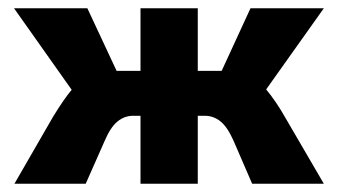

<svg xmlns="http://www.w3.org/2000/svg" viewBox="-20 -446 820 466"><path d="M671 -163 766 0H592L547 -104Q532 -138 515 -151.5Q498 -165 477 -165H460V0H321V-165H303Q282 -165 265 -151Q248 -137 234 -104L188 0H15L109 -163Q136 -207 154 -228L14 -426H192L263 -274H321V-426H460V-274H518L588 -426H766L626 -229Q650 -200 671 -163Z"/></svg>

Font: Ysabeau Ultrabold
Style: Regular
Weight: 800
Designer: Christian Thalmann (Catharsis Fonts)
Version: Version 0.003